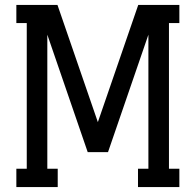

<svg xmlns="http://www.w3.org/2000/svg" viewBox="-20 -755 790 775"><path d="M46 0V-74H88V-662H46V-735H212L375 -262L538 -735H704V-662H662V-74H704V0H537V-74H579V-615L416 -141H334L171 -615V-74H213V0Z"/></svg>

Font: Iosevka Plex Etoile
Style: Regular
Weight: 400
Designer: Belleve Invis
Foundry: Belleve Invis
Version: Version 25.1.1; ttfautohint (v1.8.4)